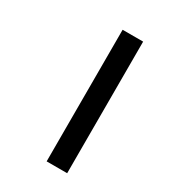

<svg xmlns="http://www.w3.org/2000/svg" viewBox="-157 -704 699 786"><g transform="rotate(30 192.5 -311.0)"><path d="M189 -622V0H286V-622Z"/></g></svg>

Font: Noto Sans Devanagari UI Medium
Style: Regular
Weight: 500
Designer: Jelle Bosma - Monotype Design Team
Foundry: Monotype Imaging Inc.
Version: Version 2.004